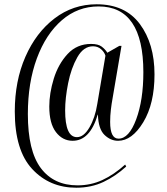

<svg xmlns="http://www.w3.org/2000/svg" viewBox="-20 -734 779 896"><path d="M336 142Q406 142 463 115Q520 88 569 43L564 34Q512 81 458 106Q404 131 342 131Q231 131 170.5 50.5Q110 -30 110 -202Q110 -348 152 -461.5Q194 -575 268.5 -639.5Q343 -704 440 -704Q649 -704 649 -397Q649 -267 615.5 -177Q582 -87 533 -87Q494 -87 494 -165Q494 -194 497.5 -223Q501 -252 505 -273L547 -520H537L481 -488Q471 -504 454.5 -516.5Q438 -529 405 -529Q339 -529 295.5 -482Q252 -435 231 -367Q210 -299 210 -237Q210 -158 241 -117.5Q272 -77 319 -77Q400 -77 436 -199H437Q439 -132 467.5 -104.5Q496 -77 531 -77Q596 -77 648.5 -163.5Q701 -250 701 -387Q701 -530 632.5 -622Q564 -714 431 -714Q321 -714 234.5 -648Q148 -582 98.5 -469Q49 -356 49 -214Q49 -33 130 54.5Q211 142 336 142ZM339 -94Q284 -94 284 -219Q284 -276 298 -346Q312 -416 341 -467Q370 -518 414 -518Q436 -518 451.5 -504.5Q467 -491 472 -474L434 -249Q424 -185 397.5 -139.5Q371 -94 339 -94Z"/></svg>

Font: Noto Serif Display Condensed Semi
Style: Regular
Weight: 600
Width: 3
Designer: Monotype Design Team
Foundry: Monotype Imaging Inc.
Version: Version 1.900